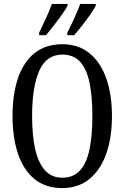

<svg xmlns="http://www.w3.org/2000/svg" viewBox="-20 -951 637 981"><path d="M298 10Q213 10 156.5 -36Q100 -82 72 -165Q44 -248 44 -359Q44 -470 72 -552Q100 -634 156.5 -679.5Q213 -725 299 -725Q380 -725 436.5 -679.5Q493 -634 522.5 -551.5Q552 -469 552 -358Q552 -247 522.5 -164.5Q493 -82 436.5 -36Q380 10 298 10ZM298 -43Q355 -43 389 -80.5Q423 -118 437.5 -188.5Q452 -259 452 -358Q452 -458 437.5 -528Q423 -598 389.5 -635Q356 -672 299 -672Q217 -672 180.5 -589.5Q144 -507 144 -358Q144 -259 160 -188.5Q176 -118 210 -80.5Q244 -43 298 -43ZM324 -784Q344 -823 360.5 -860Q377 -897 390 -931H469V-921Q460 -904 441 -876.5Q422 -849 400 -821Q378 -793 359 -771H324ZM180 -784Q199 -823 216 -860Q233 -897 245 -931H325V-921Q316 -904 296.5 -876.5Q277 -849 255 -821Q233 -793 215 -771H180Z"/></svg>

Font: Noto Serif ExtraCondensed
Style: Regular
Weight: 400
Width: 2
Designer: Monotype Design Team
Foundry: Monotype Imaging Inc.
Version: Version 2.013